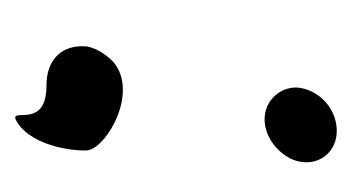

<svg xmlns="http://www.w3.org/2000/svg" viewBox="-124 -296 459 250"><g transform="rotate(90 105.0 -171.5)"><path d="M95 -334C91 -311 109 -287 136 -287C162 -287 187 -310 191 -333C196 -360 177 -381 151 -381C124 -381 100 -361 95 -334ZM41 -56C38 -24 57 -3 92 -3C153 -3 116 50 140 35C174 13 178 -48 176 -58C170 -83 100 -123 61 -90C49 -78 43 -66 41 -56Z"/></g></svg>

Font: Snowfall
Style: Obl
Weight: 400
Designer: Jasper
Foundry: Cannot Into Space Fonts
Version: Version 0.9